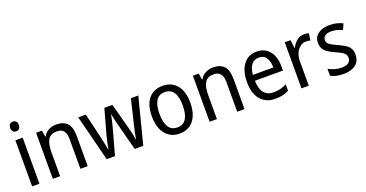

<svg xmlns="http://www.w3.org/2000/svg" viewBox="-35 -1414 4006 2100"><g transform="rotate(-20 1968.0 -364.0)"><path d="M122 -738Q143 -738 157 -724Q171 -710 171 -681Q171 -653 157 -639Q143 -625 122 -625Q100 -625 85.5 -639Q71 -653 71 -681Q71 -710 85 -724Q99 -738 122 -738ZM163 -536V0H78V-536Z M554 -546Q639 -546 682 -500Q725 -454 725 -355V0H640V-345Q640 -473 539 -473Q464 -473 434 -424.5Q404 -376 404 -278V0H319V-536H387L399 -463H404Q427 -505 467.5 -525.5Q508 -546 554 -546Z M1191 -311Q1181 -348 1173 -384Q1165 -420 1161 -444H1158Q1154 -419 1146 -383Q1138 -347 1128 -310L1043 -1H946L810 -537H898L964 -258Q974 -215 983 -171Q992 -127 997 -94H1000Q1005 -122 1014 -165Q1023 -208 1033 -246L1114 -537H1208L1286 -246Q1295 -214 1304.5 -173Q1314 -132 1319 -94H1322Q1325 -117 1333 -156Q1341 -195 1351 -237L1423 -537H1509L1372 -1H1272Z M2017 -269Q2017 -139 1958 -64.5Q1899 10 1792 10Q1725 10 1675 -23.5Q1625 -57 1597.5 -119.5Q1570 -182 1570 -269Q1570 -402 1628.5 -474Q1687 -546 1794 -546Q1895 -546 1956 -474.5Q2017 -403 2017 -269ZM1658 -269Q1658 -171 1690.5 -116.5Q1723 -62 1794 -62Q1863 -62 1896 -116Q1929 -170 1929 -269Q1929 -367 1896 -420Q1863 -473 1793 -473Q1722 -473 1690 -420Q1658 -367 1658 -269Z M2379 -546Q2464 -546 2507 -500Q2550 -454 2550 -355V0H2465V-345Q2465 -473 2364 -473Q2289 -473 2259 -424.5Q2229 -376 2229 -278V0H2144V-536H2212L2224 -463H2229Q2252 -505 2292.5 -525.5Q2333 -546 2379 -546Z M2889 -546Q2952 -546 2997 -515.5Q3042 -485 3065.5 -430.5Q3089 -376 3089 -306V-252H2763Q2767 -63 2915 -63Q2958 -63 2993 -72Q3028 -81 3066 -100V-25Q3029 -7 2992.5 1.5Q2956 10 2909 10Q2798 10 2737 -63Q2676 -136 2676 -264Q2676 -398 2733 -472Q2790 -546 2889 -546ZM2888 -476Q2833 -476 2801.5 -436Q2770 -396 2764 -320H3002Q3002 -387 2974.5 -431.5Q2947 -476 2888 -476Z M3438 -546Q3452 -546 3467 -544.5Q3482 -543 3495 -540L3484 -458Q3460 -465 3432 -465Q3396 -465 3365.5 -442Q3335 -419 3316.5 -378Q3298 -337 3298 -284V0H3213V-536H3281L3292 -441H3296Q3319 -486 3354.5 -516Q3390 -546 3438 -546Z M3895 -147Q3895 -70 3844 -30Q3793 10 3704 10Q3655 10 3618 1.5Q3581 -7 3553 -23V-104Q3581 -87 3621.5 -74.5Q3662 -62 3704 -62Q3760 -62 3786 -83Q3812 -104 3812 -140Q3812 -171 3788.5 -193Q3765 -215 3699 -243Q3653 -263 3620.5 -284Q3588 -305 3570 -333.5Q3552 -362 3552 -405Q3552 -471 3602.5 -508.5Q3653 -546 3735 -546Q3778 -546 3816 -537Q3854 -528 3888 -511L3858 -443Q3829 -457 3797 -466Q3765 -475 3731 -475Q3685 -475 3659.5 -457Q3634 -439 3634 -409Q3634 -375 3660.5 -355.5Q3687 -336 3753 -307Q3797 -287 3829 -266.5Q3861 -246 3878 -217.5Q3895 -189 3895 -147Z"/></g></svg>

Font: Noto Sans Ethiopic SemCond
Style: Regular
Weight: 400
Width: 4
Designer: Monotype Design Team
Foundry: Monotype Imaging Inc.
Version: Version 2.102; ttfautohint (v1.8.4.7-5d5b)